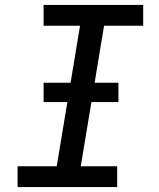

<svg xmlns="http://www.w3.org/2000/svg" viewBox="-20 -755 640 775"><path d="M51 0V-84H209L303 -651H156V-735H558V-651H400L306 -84H453V0ZM458 -343H156V-421H458Z"/></svg>

Font: Iosevka SS04 Medium Extended
Style: Italic
Weight: 500
Width: 7
Italic angle: -9°
Monospace: yes
Designer: Belleve Invis
Foundry: Belleve Invis
Version: Version 19.0.0; ttfautohint (v1.8.4)